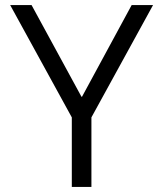

<svg xmlns="http://www.w3.org/2000/svg" viewBox="-20 -734 641 754"><path d="M262 -273V0H339V-273L581 -714H497L302 -354H300L104 -714H20Z"/></svg>

Font: Non Bureau Light
Style: Regular
Weight: 300
Designer: Jona Saucedo
Foundry: Non Foundry
Version: Version 1.000;FEAKit 1.0